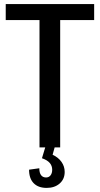

<svg xmlns="http://www.w3.org/2000/svg" viewBox="-20 -720 487 938"><path d="M440 -700V-622H225L274 -669V0H173V-669L221 -622H8V-700ZM208 198Q167 198 144.5 175Q122 152 122 109L172 102Q172 124 180.5 135.5Q189 147 205 147Q219 147 227 136.5Q235 126 235 109Q235 90 223 76Q211 62 185 53L201 0H247L237 36Q265 49 280.5 71Q296 93 296 120Q296 155 271.5 176.5Q247 198 208 198Z"/></svg>

Font: Pathway Extreme SemiCondensed Medium
Style: Regular
Weight: 500
Width: 4
Version: Version 1.001;gftools[0.9.26]